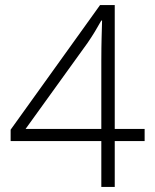

<svg xmlns="http://www.w3.org/2000/svg" viewBox="-20 -738 612 758"><path d="M551 -181V-229H433V-718H375L22 -226V-181H380V0H433V-181ZM380 -229H81L326 -569C346 -598 364 -628 380 -657H383C382 -610 380 -575 380 -498Z"/></svg>

Font: Noto Sans Sinhala UI Light
Style: Regular
Weight: 300
Designer: Jelle Bosma - Monotype Design Team
Foundry: Monotype Imaging Inc.
Version: Version 2.006